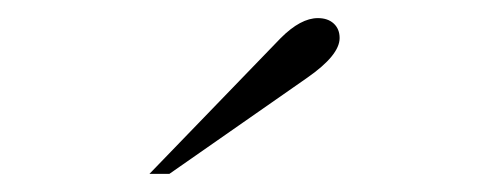

<svg xmlns="http://www.w3.org/2000/svg" viewBox="-20 -752 540 212"><path d="M290 -710Q312 -732 331 -732Q342 -732 348.5 -726Q355 -720 355 -710Q355 -691 319 -666L167 -560H145Z"/></svg>

Font: Fahkwang ExtraLight
Style: Regular
Weight: 275
Designer: Suppakit Chalermlarp | Katatrad Co.,Ltd.
Foundry: Cadson Demak Co.,Ltd.
Version: Version 1.000; ttfautohint (v1.6)